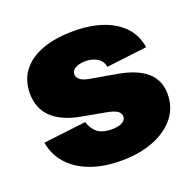

<svg xmlns="http://www.w3.org/2000/svg" viewBox="-104 -656 790 776"><g transform="rotate(-20 291.5 -268.5)"><path d="M292 10.3Q217.3 10.3 160.2 -11Q103 -32.2 67.9 -71.5Q32.7 -110.8 23.9 -164.6L207.5 -186.5Q216.3 -155.8 237.8 -138.9Q259.3 -122.1 298.8 -122.1Q327.6 -122.1 343.8 -130.9Q359.9 -139.6 359.9 -155.8Q359.9 -170.9 345 -180.2Q330.1 -189.5 298.3 -194.8L201.7 -212.4Q119.1 -227.1 77.9 -267.1Q36.6 -307.1 36.6 -371.1Q36.6 -427.7 66.9 -467.3Q97.2 -506.8 153.3 -527.6Q209.5 -548.3 287.6 -548.3Q360.8 -548.3 415.3 -528.8Q469.7 -509.3 502.2 -473.4Q534.7 -437.5 542 -386.7L368.2 -365.7Q362.8 -392.1 341.8 -404.8Q320.8 -417.5 292 -417.5Q266.1 -417.5 249 -408.4Q231.9 -399.4 231.9 -382.8Q231.9 -370.6 242.7 -360.4Q253.4 -350.1 282.7 -344.7L394 -325.2Q477.1 -311 518.1 -275.1Q559.1 -239.3 559.1 -179.2Q559.1 -121.1 524.7 -78.6Q490.2 -36.1 430.2 -12.9Q370.1 10.3 292 10.3Z"/></g></svg>

Font: Inter 17pt Black
Style: Regular
Weight: 900
Version: Version 4.001;git-66647c0bb